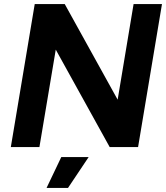

<svg xmlns="http://www.w3.org/2000/svg" viewBox="-20 -720 813 940"><path d="M150 -700H297L556 -232L634 -700H773L656 0H517L253 -477L173 0H33ZM280 49H414L313 200H208Z"/></svg>

Font: Oak Sans
Style: Bold Italic
Weight: 700
Italic angle: -9.5°
Foundry: Erik Kennedy, Walven
Version: Version 1.000